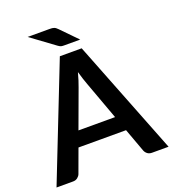

<svg xmlns="http://www.w3.org/2000/svg" viewBox="-157 -1016 1025 1136"><g transform="rotate(-20 355.0 -448.0)"><path d="M708.5 0H604.5Q587 0 575.8 -8.8Q564.5 -17.5 559.5 -30.5L505.5 -178H206L152 -30.5Q148 -19 136.2 -9.5Q124.5 0 107.5 0H3L287 -723H424.5ZM240.5 -273H471L383 -513.5Q377 -529.5 369.8 -551.2Q362.5 -573 355.5 -598.5Q348.5 -573 341.8 -551Q335 -529 328.5 -512.5ZM284 -895.5Q294 -895.5 301 -894.8Q308 -894 313.8 -891.8Q319.5 -889.5 324.5 -885.5Q329.5 -881.5 335.5 -875.5L434 -774.5H336.5Q329.5 -774.5 324.2 -774.8Q319 -775 314.5 -776.2Q310 -777.5 305.5 -780Q301 -782.5 295.5 -786.5L147 -895.5Z"/></g></svg>

Font: LatoHex
Style: Bold
Weight: 700
Designer: Lukasz Dziedzic
Foundry: tyPoland Lukasz Dziedzic
Version: Version 1.104; Western+Polish opensource